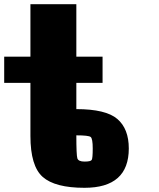

<svg xmlns="http://www.w3.org/2000/svg" viewBox="-20 -895 759 915"><path d="M593.8 -187.5Q593.8 0 382.8 0Q242.2 0 183.6 -51.8Q125 -103.5 125 -247.2V-500H0V-625H125V-875H343.8V-625H468.8V-500H343.8V-375Q484.4 -375 539.1 -328.1Q593.8 -281.2 593.8 -187.5ZM382.8 -125Q412.1 -125 417 -132.8Q421.9 -140.6 421.9 -187.5Q421.9 -234.4 412.1 -242.2Q402.3 -250 343.8 -250Q343.8 -156.2 348.6 -140.6Q353.5 -125 382.8 -125Z"/></svg>

Font: CraftyPE
Style: Regular
Weight: 400
Designer: Erek Butcher
Foundry: Haunted Coop
Version: Version 0.018;April 4, 2024;FontCreator 15.0.0.2962 64-bit